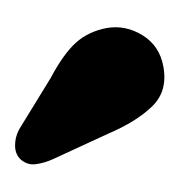

<svg xmlns="http://www.w3.org/2000/svg" viewBox="-12 -710 239 256"><g transform="rotate(90 108.0 -582.5)"><path d="M158.7 -606.8 192.9 -532.7Q198 -521.1 199.4 -510.2Q200.9 -499.4 193.5 -490.5Q186.7 -482.9 175.3 -482.6Q164 -482.3 153.2 -487.9L84.6 -530Q52.8 -546.9 37.6 -563.5Q22.5 -580.2 17.8 -605Q13.6 -630.1 27.6 -652.7Q41.6 -675.3 69.2 -680.3Q102.1 -686.4 122.5 -665.2Q142.9 -644 158.7 -606.8Z"/></g></svg>

Font: Fraunces 144pt S100 Black
Style: Regular
Weight: 900
Version: Version 1.000